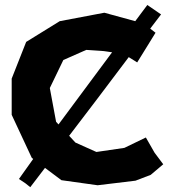

<svg xmlns="http://www.w3.org/2000/svg" viewBox="-20 -738 685 777"><path d="M609.4 -605.5 587.9 -622.1 631.8 -679.7 576.2 -717.8 527.3 -652.3 402.3 -686.5 221.7 -652.3 85.9 -568.4 27.3 -419.9V-273.4L108.4 -99.6L114.3 -94.7L56.6 -13.7L83 3.9L102.5 19.5L162.1 -58.6L228.5 -8.8L375 11.7L528.3 -6.8L589.8 -30.3L640.6 -73.2L605.5 -120.1L570.3 -181.6L483.4 -139.6L370.1 -123L285.2 -161.1L259.8 -188.5L372.1 -335.9L501 -506.8L535.2 -485.4L578.1 -554.7ZM216.8 -234.4 207 -245.1 181.6 -381.8 236.3 -495.1 329.1 -536.1 400.4 -531.2 433.6 -526.4Z"/></svg>

Font: MaokenAssortedSans-Lite
Style: Lite
Weight: 400
Version: Version 1.400